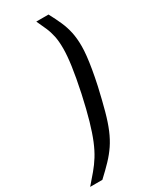

<svg xmlns="http://www.w3.org/2000/svg" viewBox="-295 -801 813 1008"><g transform="rotate(-30 111.0 -296.5)"><path d="M-69 150Q-41 118 -17 89.5Q7 61 27 29Q47 -3 64.5 -45.5Q82 -88 99.5 -148.5Q117 -209 136 -296Q155 -386 163.5 -447Q172 -508 172 -551Q172 -594 165.5 -625Q159 -656 147 -683.5Q135 -711 120 -743H194Q216 -702 231 -668Q246 -634 254 -597Q262 -560 262 -512Q262 -487 258.5 -454Q255 -421 248 -379.5Q241 -338 230 -287Q212 -208 196.5 -151.5Q181 -95 163.5 -53.5Q146 -12 124 20.5Q102 53 73 83.5Q44 114 5 150Z"/></g></svg>

Font: Saira SemiCondensed Medium
Style: Italic
Weight: 500
Width: 4
Italic angle: -12°
Designer: Hector Gatti with collaboration of the Omnibus-Type team
Foundry: Omnibus-Type
Version: Version 1.101